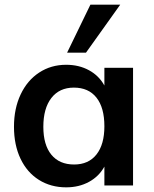

<svg xmlns="http://www.w3.org/2000/svg" viewBox="-20 -796 659 824"><path d="M551 -505V0H428V-81Q405 -39 362 -15.5Q319 8 264 8Q198 8 147 -24Q96 -56 68 -115Q40 -174 40 -252Q40 -330 68.5 -390.5Q97 -451 148 -484.5Q199 -518 264 -518Q319 -518 362 -494.5Q405 -471 428 -429V-505ZM428 -254Q428 -334 394 -377Q360 -420 297 -420Q235 -420 200.5 -375.5Q166 -331 166 -252Q166 -174 200.5 -132Q235 -90 298 -90Q360 -90 394 -133Q428 -176 428 -254ZM349 -570H268L368 -776H496Z"/></svg>

Font: Muli-Bold
Style: Bold
Weight: 700
Version: Version 2.000